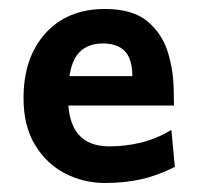

<svg xmlns="http://www.w3.org/2000/svg" viewBox="-20 -401 446 430"><path d="M215.3 8.8Q167 8.8 125.5 -12.7Q84 -34.2 58.3 -76.7Q32.7 -119.1 32.7 -181.2Q32.7 -272 81.8 -326.4Q130.9 -380.9 215.3 -380.9Q276.9 -380.9 310.1 -353.3Q343.3 -325.7 356.2 -283.2Q369.1 -240.7 369.1 -194.8Q369.1 -189.5 369.4 -179.7Q369.6 -169.9 369.6 -164.6H88.4V-230.5H276.4Q276.4 -269 259.5 -286.4Q242.7 -303.7 210.4 -303.7Q170.9 -303.7 151.6 -276.4Q132.3 -249 132.3 -184.6Q132.3 -126.5 155.8 -99.9Q179.2 -73.2 224.6 -73.2Q260.7 -73.2 295.2 -81.5Q329.6 -89.8 363.8 -109.9L371.6 -27.3Q332 -7.3 295.2 0.7Q258.3 8.8 215.3 8.8Z"/></svg>

Font: Harmattan
Style: Bold
Weight: 700
Designer: George W. Nuss III and SIL International
Foundry: SIL International
Version: Version 4.000